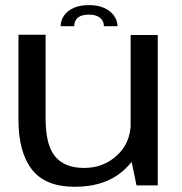

<svg xmlns="http://www.w3.org/2000/svg" viewBox="-20 -728 716 754"><path d="M516 0H599.5V-590.5H493V-112ZM159 -591.5H52.5V-258Q52.5 -130.5 105.2 -62.5Q158 5.5 273.5 5.5Q399 5.5 472.5 -65.5Q546 -136.5 546 -212L493.5 -246.5Q493.5 -168 440 -118.2Q386.5 -68.5 310 -68.5Q234.5 -68.5 196.8 -113.2Q159 -158 159 -263ZM330 -708Q293.5 -708 268.8 -696.8Q244 -685.5 231 -666.2Q218 -647 218 -625H271.5Q271.5 -637 276.8 -647.5Q282 -658 294.8 -664.2Q307.5 -670.5 330 -670.5Q350 -670.5 362.8 -664.2Q375.5 -658 381.8 -647.8Q388 -637.5 388 -625H441.5Q441.5 -647 427.8 -666.2Q414 -685.5 389 -696.8Q364 -708 330 -708Z"/></svg>

Font: Anybody SemiExpanded
Style: Regular
Weight: 400
Width: 6
Designer: Tyler Finck
Foundry: Etcetera Type Company
Version: Version 1.113;gftools[0.9.25]